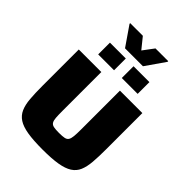

<svg xmlns="http://www.w3.org/2000/svg" viewBox="-299 -1231 1386 1386"><g transform="rotate(45 393.5 -538.5)"><path d="M394 8Q300 8 240 -2Q180 -12 145.5 -34.5Q111 -57 94.5 -94.5Q78 -132 73.5 -187Q69 -242 69 -317V-688H299V-292Q299 -248 301 -222Q303 -196 311.5 -182.5Q320 -169 339 -165Q358 -161 393 -161Q429 -161 448 -165Q467 -169 475.5 -182.5Q484 -196 486.5 -222Q489 -248 489 -292V-688H718V-317Q718 -242 713.5 -187Q709 -132 693 -94.5Q677 -57 642 -34.5Q607 -12 547 -2Q487 8 394 8ZM193 -762V-882H355V-762ZM434 -762V-882H596V-762ZM299 -930 197 -1078V-1085H326L393 -1002L455 -1085H585V-1078L482 -930Z"/></g></svg>

Font: Saira Expanded ExtraBold
Style: Regular
Weight: 800
Width: 7
Designer: Hector Gatti with collaboration of the Omnibus-Type team
Foundry: Omnibus-Type
Version: Version 1.101